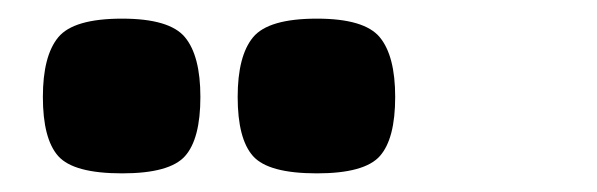

<svg xmlns="http://www.w3.org/2000/svg" viewBox="-20 -738 640 206"><path d="M320 -552Q268 -552 251.5 -570.5Q235 -589 235 -634Q235 -678 251.5 -698Q268 -718 320 -718Q371 -718 387.5 -698Q404 -678 404 -634Q404 -589 387.5 -570.5Q371 -552 320 -552ZM111 -552Q59 -552 42.5 -570.5Q26 -589 26 -634Q26 -678 42.5 -698Q59 -718 111 -718Q162 -718 178.5 -698Q195 -678 195 -634Q195 -589 178.5 -570.5Q162 -552 111 -552Z"/></svg>

Font: Changa ExtraBold
Style: Regular
Weight: 800
Designer: Eduardo Rodriguez Tunni
Foundry: Eduardo Rodriguez Tunni
Version: Version 3.002; ttfautohint (v1.8.2)